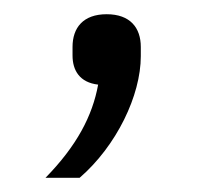

<svg xmlns="http://www.w3.org/2000/svg" viewBox="-20 -112 300 270"><path d="M130 -92C97 -92 82 -73 82 -46V-34C82 -13 92 4 118 7C110 51 88 93 44 138H92C144 93 178 22 178 -33V-46C178 -73 163 -92 130 -92Z"/></svg>

Font: IBM Plex Devanagari Light
Style: Regular
Weight: 300
Designer: Mike Abbink, Paul van der Laan, Pieter van Rosmalen, Erin McLaughlin
Foundry: Bold Monday
Version: Version 1.0